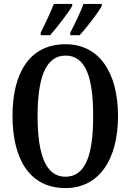

<svg xmlns="http://www.w3.org/2000/svg" viewBox="-20 -951 668 981"><path d="M339 -784V-771H387C424 -812 482 -886 500 -921V-931H407C390 -886 364 -833 339 -784ZM188 -784V-771H236C272 -812 330 -886 349 -921V-931H255C238 -886 212 -833 188 -784ZM314 10C487 10 583 -137 583 -358C583 -580 487 -725 315 -725C132 -725 44 -580 44 -359C44 -137 132 10 314 10ZM314 -48C213 -48 172 -163 172 -358C172 -553 213 -667 315 -667C419 -667 456 -553 456 -358C456 -163 419 -48 314 -48Z"/></svg>

Font: Noto Serif Sinhala ExtraCondensed SemiBold
Style: Regular
Weight: 600
Width: 2
Designer: Jelle Bosma - Monotype Design Team
Foundry: Monotype Imaging Inc.
Version: Version 2.007